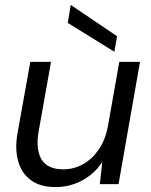

<svg xmlns="http://www.w3.org/2000/svg" viewBox="-20 -747 614 779"><path d="M206 12Q142 12 104 -17Q66 -46 53 -95.5Q40 -145 51 -206L103 -496H187L137 -215Q124 -142 148 -101Q172 -60 237 -60Q279 -60 315.5 -80Q352 -100 379 -138Q406 -176 417 -230L464 -496H548L461 0H385L395 -90Q364 -42 313.5 -15Q263 12 206 12ZM444 -537 255 -654 267 -727 455 -600Z"/></svg>

Font: DM Sans 24pt
Style: Italic
Weight: 400
Italic angle: -10°
Designer: Colophon Foundry, Jonny Pinhorn
Foundry: Colophon Foundry
Version: Version 4.004;gftools[0.9.30]